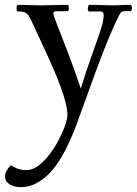

<svg xmlns="http://www.w3.org/2000/svg" viewBox="-69 -458 562 789"><path d="M441 -412Q429 -412 422 -398Q399 -353 374.5 -293Q350 -233 326 -168Q302 -103 280.5 -42.5Q259 18 242 63Q189 200 133 255.5Q77 311 18 311Q-11 311 -29.5 299.5Q-48 288 -48.5 267.5Q-49 247 -25 221Q-25 221 -6 231Q13 241 39 241Q64 241 88.5 223Q113 205 134.5 176.5Q156 148 172.5 116.5Q189 85 198.5 57.5Q208 30 208 15Q208 -17 192 -66.5Q176 -116 151.5 -172.5Q127 -229 101.5 -283Q76 -337 58 -377Q48 -398 38 -404.5Q28 -411 5 -411Q-1 -411 -1 -423Q-1 -428 0.5 -433Q2 -438 5 -438Q33 -438 53 -437Q73 -436 100 -436Q119 -436 146.5 -437Q174 -438 208 -438Q212 -438 213 -434Q214 -430 214 -425Q214 -412 208 -412H163Q150 -412 150 -403Q150 -396 167 -353Q184 -310 210 -242.5Q236 -175 263 -94Q286 -169 307.5 -228.5Q329 -288 343 -330Q357 -372 357 -394Q357 -405 352.5 -408Q348 -411 344 -411H297Q292 -411 292 -422Q292 -427 293.5 -432.5Q295 -438 297 -438Q335 -438 353 -437Q371 -436 393 -436Q411 -436 426 -437Q441 -438 466 -438Q470 -438 471.5 -434Q473 -430 473 -425Q473 -412 466 -412Z"/></svg>

Font: Sedan
Style: Regular
Weight: 400
Designer: Sebastian Salazar
Foundry: Sebastian Salazar
Version: Version 1.100; ttfautohint (v1.8.4.7-5d5b)